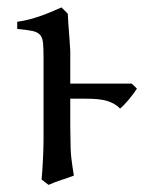

<svg xmlns="http://www.w3.org/2000/svg" viewBox="-20 -489 413 523"><path d="M171.4 -261.2H338.9L353 -247.6Q348.6 -240.7 342.8 -232.9Q336.9 -225.1 330.6 -217.5Q324.2 -210 318.1 -203.6Q312 -197.3 307.1 -193.4Q299.8 -200.7 291.5 -205.6Q283.2 -210.4 272.2 -213.9Q261.2 -217.3 246.3 -218.8Q231.4 -220.2 210.9 -220.2H171.4V-147.5Q171.4 -130.4 171.9 -115.2Q171.9 -98.1 172.4 -84.5Q172.9 -70.8 174.3 -58.6Q175.8 -46.4 177.5 -34.7Q179.2 -22.9 181.2 -10.7Q164.6 -4.4 147.2 1.2Q129.9 6.8 112.3 14.6L93.3 0Q94.2 -9.8 95.2 -23.7Q96.2 -37.6 96.9 -52.5Q97.7 -67.4 98.1 -81.8Q98.6 -96.2 98.6 -107.4V-332.5Q98.6 -357.9 97.2 -372.3Q95.7 -386.7 88.9 -394.3Q82 -401.9 67.6 -404.8Q53.2 -407.7 26.9 -410.2V-429.7Q44.4 -432.1 59.3 -436Q74.2 -439.9 88.4 -444.8Q102.5 -449.7 116.9 -455.6Q131.3 -461.4 147.5 -468.8L164.6 -451.7Q166 -423.3 168 -400.9Q168.9 -391.1 169.4 -381.8Q169.9 -372.6 170.4 -365.7Q170.9 -356.9 171.4 -350.1Z"/></svg>

Font: Noto Serif Devanagari
Style: Bold
Weight: 700
Designer: Monotype Design Team
Foundry: Monotype Imaging Inc.
Version: Version 1.01